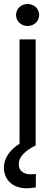

<svg xmlns="http://www.w3.org/2000/svg" viewBox="-44 -749 260 989"><path d="M98.1 -615.2C131.8 -615.2 157.7 -640.1 157.7 -671.9C157.7 -703.6 131.8 -728.5 98.1 -728.5C64.9 -728.5 38.6 -703.6 38.6 -671.9C38.6 -640.1 64.9 -615.2 98.1 -615.2ZM-23.9 114.7C-23.9 177.7 22.5 220.7 92.3 220.7C106.4 220.7 123.5 219.2 140.6 216.3V147.5C131.8 148.4 122.6 148.9 114.3 148.9C77.6 148.9 52.7 130.9 52.7 97.7C52.7 59.1 83 28.8 139.6 0V-545.9H56.6V-8.8C2.9 25.4 -23.9 69.3 -23.9 114.7Z"/></svg>

Font: Guggenheim Sans Display
Style: Regular
Weight: 400
Designer: Modified by Tom Baber under direction of Pentagram Design 2023
Foundry: rsms
Version: Version 1.001;Glyphs 3.1.2 (3151)